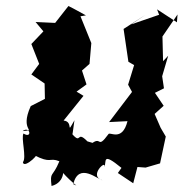

<svg xmlns="http://www.w3.org/2000/svg" viewBox="-20 -573 609 637"><path d="M270 -104C232 -143 252 -90 218 -130C218 -130 217 -94 227 -174C197 -121 226 -170 191 -173L257 -255L234 -269L267 -293L252 -339L277 -361L283 -430L247 -519L265 -522C246 -532 228 -543 207 -553L163 -497L98 -500L124 -469L84 -427L110 -361L84 -326L128 -296L129 -245L82 -221C43 -135 105 -143 55 -138C80 -157 88 -111 58 -130C49 -116 69 -50 56 -35C59 -9 125 -75 92 -59C151 -28 142 -52 177 -38C154 18 145 -6 151 44C200 32 191 -25 184 -5C225 42 247 48 223 38C241 -37 306 24 320 25C272 12 334 -46 326 -19C335 -36 316 -71 383 -16L371 1L422 35L436 -19L463 -17L511 -31L530 -120L513 -149L493 -195L523 -222L494 -265L524 -280L518 -320L538 -388L521 -370L519 -452L569 -525L567 -499L501 -542L508 -524L415 -492L463 -524L390 -477L406 -368L425 -357L405 -292L418 -268L342 -168L403 -171C385 -100 343 -139 339 -127C303 -78 317 -120 287 -99Z"/></svg>

Font: Asimov Aggro
Style: CondIt
Weight: 500
Designer: Google
Version: Version 2.000980; 2014